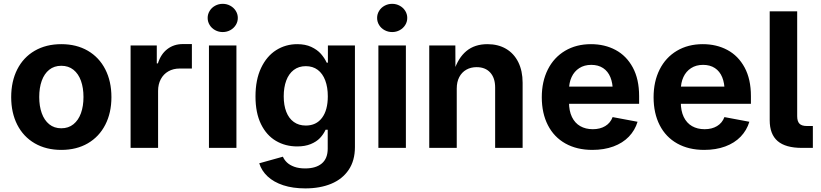

<svg xmlns="http://www.w3.org/2000/svg" viewBox="-20 -788 4372 1023"><path d="M39.6 -270.5Q39.6 -354.5 72 -418.5Q104.5 -482.4 165 -517.6Q225.6 -552.7 306.6 -552.7Q387.7 -552.7 448 -517.6Q508.3 -482.4 541 -418.5Q573.7 -354.5 573.7 -270.5Q573.7 -187 541 -123.3Q508.3 -59.6 448 -24.4Q387.7 10.7 306.6 10.7Q225.6 10.7 165 -24.4Q104.5 -59.6 72 -123.3Q39.6 -187 39.6 -270.5ZM424.8 -271Q424.8 -319.8 411.4 -357.4Q397.9 -395 371.3 -416.3Q344.7 -437.5 306.6 -437.5Q268.6 -437.5 242.2 -416.3Q215.8 -395 202.4 -357.7Q189 -320.3 189 -271Q189 -222.7 202.4 -185.1Q215.8 -147.5 242.2 -126Q268.6 -104.5 306.6 -104.5Q344.7 -104.5 371.3 -126Q397.9 -147.5 411.4 -185.1Q424.8 -222.7 424.8 -271Z M675.8 -545.9H815.4V-450.2H821.3Q836.9 -500 871.8 -526.6Q906.7 -553.2 954.1 -553.2H1002.4V-422.9H938Q903.3 -422.9 877.2 -408Q851.1 -393.1 836.7 -366Q822.3 -338.9 822.3 -303.7V0H675.8Z M1093.3 -545.9H1239.7V0H1093.3ZM1086.4 -692.4Q1086.4 -712.7 1097.2 -730.1Q1107.9 -747.6 1126.5 -757.6Q1145 -767.6 1166.7 -767.6Q1188.4 -767.6 1206.9 -757.5Q1225.4 -747.5 1236.2 -730.2Q1247.1 -712.9 1247.1 -692.4Q1247.1 -671.9 1236.2 -654.6Q1225.4 -637.3 1206.9 -627.2Q1188.4 -617.2 1166.7 -617.2Q1145 -617.2 1126.5 -627.2Q1107.9 -637.2 1097.2 -654.6Q1086.4 -672.1 1086.4 -692.4Z M1361.3 82 1487.3 46.9Q1494.6 64 1509.3 77.9Q1523.9 91.8 1548.1 100.6Q1572.3 109.4 1606 109.4Q1663.1 109.4 1694.6 83Q1726.1 56.6 1726.1 3.9V-96.7H1714.8Q1703.6 -72.3 1684.8 -52.5Q1666 -32.7 1635.5 -20.3Q1605 -7.8 1563.5 -7.8Q1500.5 -7.8 1450.2 -37.4Q1399.9 -66.9 1370.6 -126.7Q1341.3 -186.5 1341.3 -273.9Q1341.3 -363.3 1371.1 -426Q1400.9 -488.8 1451.4 -520.8Q1502 -552.7 1564 -552.7Q1606.9 -552.7 1638.4 -538.1Q1669.9 -523.4 1689.5 -501.5Q1709 -479.5 1720.7 -454.1H1727.1V-545.9H1871.1V-4.4Q1871.1 67.9 1837.6 117.2Q1804.2 166.5 1744.6 191.2Q1685.1 215.8 1606.9 215.8Q1540 215.8 1489 199Q1438 182.1 1405.8 151.9Q1373.5 121.6 1361.3 82ZM1726.6 -274.9Q1726.6 -323.2 1712.9 -359.6Q1699.2 -396 1672.9 -415.8Q1646.5 -435.5 1609.4 -435.5Q1571.8 -435.5 1545.2 -415.3Q1518.6 -395 1505.1 -358.6Q1491.7 -322.3 1491.7 -274.9Q1491.7 -227.1 1505.4 -192.1Q1519 -157.2 1545.4 -138.2Q1571.8 -119.1 1609.4 -119.1Q1665 -119.1 1695.8 -160.2Q1726.6 -201.2 1726.6 -274.9Z M1996.1 -545.9H2142.6V0H1996.1ZM1989.3 -692.4Q1989.3 -712.7 2000 -730.1Q2010.7 -747.6 2029.3 -757.6Q2047.9 -767.6 2069.5 -767.6Q2091.2 -767.6 2109.7 -757.5Q2128.2 -747.5 2139.1 -730.2Q2149.9 -712.9 2149.9 -692.4Q2149.9 -671.9 2139.1 -654.6Q2128.2 -637.3 2109.7 -627.2Q2091.2 -617.2 2069.5 -617.2Q2047.9 -617.2 2029.3 -627.2Q2010.7 -637.2 2000 -654.6Q1989.3 -672.1 1989.3 -692.4Z M2413.6 0H2267.1V-545.9H2406.2L2406.7 -409.7H2398.9Q2420.9 -479.5 2465.1 -516.1Q2509.3 -552.7 2577.1 -552.7Q2633.8 -552.7 2676 -528.1Q2718.3 -503.4 2741.5 -456.8Q2764.6 -410.2 2764.6 -347.2V0H2618.2V-321.8Q2618.2 -372.6 2592 -401.4Q2565.9 -430.2 2519.5 -430.2Q2488.3 -430.2 2464.4 -416.5Q2440.4 -402.8 2427 -377.2Q2413.6 -351.6 2413.6 -315.9Z M2866.7 -270Q2866.7 -353.5 2898.9 -417.7Q2931.2 -481.9 2990.7 -517.3Q3050.3 -552.7 3128.9 -552.7Q3202.1 -552.7 3260 -521.7Q3317.9 -490.7 3351.6 -428.5Q3385.3 -366.2 3385.3 -275.9V-234.9H2926.8V-326.7H3313.5L3245.1 -302.2Q3245.1 -345.2 3232.2 -376.7Q3219.2 -408.2 3193.4 -425.3Q3167.5 -442.4 3130.4 -442.4Q3093.3 -442.4 3066.4 -425Q3039.6 -407.7 3025.6 -377.4Q3011.7 -347.2 3011.7 -308.6V-243.7Q3011.7 -197.3 3027.3 -164.8Q3043 -132.3 3071.5 -116Q3100.1 -99.6 3138.7 -99.6Q3177.2 -99.6 3204.8 -116.2Q3232.4 -132.8 3244.1 -164.1L3377 -139.2Q3363.3 -93.8 3330.6 -59.8Q3297.9 -25.9 3248.3 -7.6Q3198.7 10.7 3136.2 10.7Q3053.7 10.7 2992.7 -23.4Q2931.6 -57.6 2899.2 -121.1Q2866.7 -184.6 2866.7 -270Z M3462.4 -270Q3462.4 -353.5 3494.6 -417.7Q3526.9 -481.9 3586.4 -517.3Q3646 -552.7 3724.6 -552.7Q3797.9 -552.7 3855.7 -521.7Q3913.6 -490.7 3947.3 -428.5Q3981 -366.2 3981 -275.9V-234.9H3522.5V-326.7H3909.2L3840.8 -302.2Q3840.8 -345.2 3827.9 -376.7Q3814.9 -408.2 3789.1 -425.3Q3763.2 -442.4 3726.1 -442.4Q3689 -442.4 3662.1 -425Q3635.3 -407.7 3621.3 -377.4Q3607.4 -347.2 3607.4 -308.6V-243.7Q3607.4 -197.3 3623 -164.8Q3638.7 -132.3 3667.2 -116Q3695.8 -99.6 3734.4 -99.6Q3772.9 -99.6 3800.5 -116.2Q3828.1 -132.8 3839.8 -164.1L3972.7 -139.2Q3959 -93.8 3926.3 -59.8Q3893.6 -25.9 3844 -7.6Q3794.4 10.7 3731.9 10.7Q3649.4 10.7 3588.4 -23.4Q3527.3 -57.6 3494.9 -121.1Q3462.4 -184.6 3462.4 -270Z M4081.1 -147V-727.5H4227.5V-168.9Q4227.5 -141.6 4239.5 -129.2Q4251.5 -116.7 4278.3 -116.7H4311V0H4252.9Q4165.5 0 4123.3 -36.4Q4081.1 -72.8 4081.1 -147Z"/></svg>

Font: Inter RS Variable
Style: Regular
Weight: 400
Designer: Rasmus Andersson (customised by Maria Ramos and Noel Pretorius)
Foundry: rsms
Version: Version 3.001;Glyphs 3.2.3 (3260)